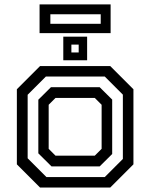

<svg xmlns="http://www.w3.org/2000/svg" viewBox="-20 -834 668 854"><path d="M158 0 55 -103V-437L158 -540H470.5L573.5 -437V-103L470.5 0ZM186.5 -46.5H446L526.5 -127V-413L446 -493.5H184L103 -412.5V-130ZM209 -94 150.5 -152V-390.5L206.5 -446H423.5L479 -391V-149L423.5 -94ZM227 -141.5H401.5L432 -172V-368L401.5 -398.5H227L196.5 -368V-172ZM261.5 -566V-671H367.5V-566ZM297.5 -600.5H330V-635.5H297.5ZM156 -686.5V-814.5H472V-686.5ZM204 -728H428V-770.5H204Z"/></svg>

Font: Tourney Medium
Style: Regular
Weight: 500
Designer: Tyler Finck
Foundry: Etcetera Type Co
Version: Version 1.015